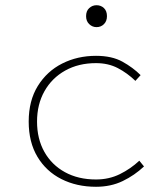

<svg xmlns="http://www.w3.org/2000/svg" viewBox="-20 -704 640 736"><path d="M348 12Q274 12 215.5 -17.5Q157 -47 123.5 -103Q90 -159 90 -238Q90 -318 125 -374.5Q160 -431 218.5 -460.5Q277 -490 348 -490Q409 -490 449.5 -467.5Q490 -445 519 -416L499 -394Q468 -424 431.5 -443Q395 -462 348 -462Q281 -462 230 -433.5Q179 -405 150.5 -354.5Q122 -304 122 -238Q122 -172 150 -122Q178 -72 229 -44Q280 -16 348 -16Q398 -16 439.5 -36.5Q481 -57 514 -88L532 -66Q496 -32 450.5 -10Q405 12 348 12ZM350 -600Q334 -600 322 -611.5Q310 -623 310 -642Q310 -662 322 -673Q334 -684 350 -684Q367 -684 378.5 -673Q390 -662 390 -642Q390 -623 378.5 -611.5Q367 -600 350 -600Z"/></svg>

Font: Source Code Pro ExtraLight ExtraLight
Style: Regular
Weight: 250
Monospace: yes
Version: Version 1.018;hotconv 1.0.116;makeotfexe 2.5.65601